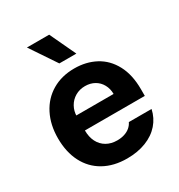

<svg xmlns="http://www.w3.org/2000/svg" viewBox="-180 -876 936 1006"><g transform="rotate(-30 287.5 -373.0)"><path d="M34.7 -262.6Q34.7 -343.8 66.5 -406.3Q98.3 -468.7 156.4 -503Q214.5 -537.3 291.1 -537.3Q362.5 -537.3 418.8 -507.2Q475.1 -477.1 507.5 -416.5Q540 -355.9 540 -268.2V-227.9H93.5V-318.5H403.5Q403.3 -350.4 389.3 -375.7Q375.3 -401.1 350.5 -415.1Q325.7 -429.1 293.8 -429.1Q260.5 -429.1 234.1 -413.6Q207.7 -398.1 192.7 -371.4Q177.8 -344.8 177.6 -313.1V-228Q177.6 -188.2 192.5 -159Q207.4 -129.7 235 -113.8Q262.5 -97.9 299.4 -97.9Q323.8 -97.9 343.7 -104.5Q363.6 -111.1 377.5 -123Q391.4 -135 398.9 -150.9H536.4Q525.9 -102.1 494.2 -65.8Q462.5 -29.4 411.9 -9.6Q361.4 10.3 297.1 10.3Q216.4 10.3 157.1 -23Q97.9 -56.2 66.3 -117.8Q34.7 -179.3 34.7 -262.6ZM131.9 -756.2H266.4L340.2 -599.1H237.3Z"/></g></svg>

Font: Pretendard Variable
Style: Regular
Weight: 400
Designer: Base glyphs from Inter by Rasmus Andersson; Hangul glyphs from Noto Sans CJK(Source Han Sans) by Jang Soo-young and Kang
Foundry: Kil Hyung-jin
Version: Version 1.100;FEAKit 1.0